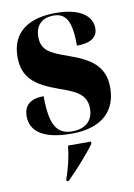

<svg xmlns="http://www.w3.org/2000/svg" viewBox="-87 -605 617 882"><g transform="rotate(-10 222.0 -164.0)"><path d="M212 10C356 10 423 -61 423 -168C423 -270 358 -309 263 -343C180 -372 138 -390 138 -454C138 -516 179 -539 223 -539C283 -539 306 -497 306 -384C373 -384 403 -408 403 -449C403 -501 356 -549 235 -549C110 -549 28 -496 28 -380C28 -284 81 -242 188 -204C261 -178 315 -159 315 -89C315 -30 275 0 217 0C143 0 115 -51 115 -182C64 -182 22 -164 22 -104C22 -42 69 10 212 10ZM151 211V221H161C206 177 263 113 293 71V61H186C181 110 168 168 151 211Z"/></g></svg>

Font: Noto Serif Display Condensed Black
Style: Regular
Weight: 900
Width: 3
Designer: Monotype Design Team
Foundry: Monotype Imaging Inc.
Version: Version 2.009